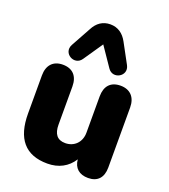

<svg xmlns="http://www.w3.org/2000/svg" viewBox="-144 -886 879 1000"><g transform="rotate(20 296.0 -386.0)"><path d="M234 11C296 11 345 -15 376 -64C380 -17 410 9 459 9C511 9 540 -22 540 -78V-411C540 -468 508 -501 455 -501C400 -501 371 -468 371 -411V-210C371 -157 335 -121 285 -121C240 -121 220 -149 220 -200V-411C220 -468 190 -501 135 -501C82 -501 51 -468 51 -411V-200C51 -61 111 11 234 11ZM449 -613 390 -722C369 -761 338 -783 296 -783C254 -783 223 -761 203 -722L143 -613C114 -559 190 -516 223 -565L296 -672L369 -565C402 -516 478 -559 449 -613Z"/></g></svg>

Font: SN Pro Heavy
Style: Regular
Weight: 800
Designer: Tobias Whetton
Foundry: Supernotes
Version: Version 1.001;Glyphs 3.2 (3249)